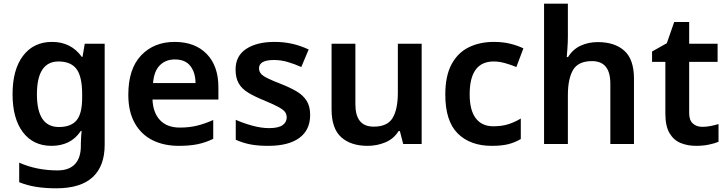

<svg xmlns="http://www.w3.org/2000/svg" viewBox="-20 -780 3941 1040"><path d="M262 -553Q365 -553 423 -472H427L439 -543H547V4Q547 120 481.5 180Q416 240 285 240Q227 240 178 232.5Q129 225 84 207V101Q178 143 292 143Q354 143 386 109Q418 75 418 10V-4Q418 -19 419.5 -39Q421 -59 422 -71H418Q390 -29 350 -9.5Q310 10 259 10Q160 10 104 -64Q48 -138 48 -270Q48 -403 105 -478Q162 -553 262 -553ZM297 -447Q180 -447 180 -269Q180 -92 299 -92Q364 -92 394.5 -128Q425 -164 425 -251V-270Q425 -365 394.5 -406Q364 -447 297 -447Z M926 -553Q1036 -553 1099.5 -488Q1163 -423 1163 -307V-241H806Q809 -169 847 -129Q885 -89 954 -89Q1006 -89 1048 -99.5Q1090 -110 1135 -130V-28Q1094 -8 1051 1Q1008 10 948 10Q868 10 806.5 -20.5Q745 -51 710 -113Q675 -175 675 -267Q675 -407 744.5 -480Q814 -553 926 -553ZM927 -458Q877 -458 845.5 -426Q814 -394 809 -330H1039Q1039 -386 1011.5 -422Q984 -458 927 -458Z M1660 -157Q1660 -76 1601.5 -33Q1543 10 1433 10Q1376 10 1335.5 2Q1295 -6 1257 -23V-131Q1297 -113 1346 -99.5Q1395 -86 1437 -86Q1488 -86 1510.5 -102Q1533 -118 1533 -144Q1533 -160 1524.5 -172.5Q1516 -185 1490 -199.5Q1464 -214 1411 -236Q1359 -257 1324.5 -278Q1290 -299 1273 -328.5Q1256 -358 1256 -404Q1256 -477 1313.5 -515Q1371 -553 1467 -553Q1517 -553 1562 -543Q1607 -533 1652 -512L1612 -417Q1574 -434 1537.5 -444.5Q1501 -455 1464 -455Q1383 -455 1383 -410Q1383 -394 1393 -381.5Q1403 -369 1429.5 -356Q1456 -343 1505 -324Q1553 -305 1587.5 -284.5Q1622 -264 1641 -234Q1660 -204 1660 -157Z M2264 -543V0H2164L2146 -70H2139Q2113 -28 2067.5 -9Q2022 10 1971 10Q1880 10 1828 -37Q1776 -84 1776 -188V-543H1905V-215Q1905 -94 2004 -94Q2079 -94 2107 -141.5Q2135 -189 2135 -278V-543Z M2644 10Q2527 10 2459.5 -57Q2392 -124 2392 -268Q2392 -368 2425.5 -431Q2459 -494 2518.5 -523.5Q2578 -553 2655 -553Q2706 -553 2746.5 -542.5Q2787 -532 2815 -518L2777 -417Q2745 -430 2714 -438.5Q2683 -447 2654 -447Q2524 -447 2524 -269Q2524 -183 2557 -139.5Q2590 -96 2652 -96Q2698 -96 2733 -107Q2768 -118 2801 -138V-27Q2769 -8 2733 1Q2697 10 2644 10Z M3056 -582Q3056 -549 3053.5 -518Q3051 -487 3050 -471H3057Q3083 -513 3125 -532.5Q3167 -552 3218 -552Q3310 -552 3362 -505Q3414 -458 3414 -354V0H3286V-327Q3286 -449 3187 -449Q3112 -449 3084 -401Q3056 -353 3056 -264V0H2927V-760H3056Z M3784 -93Q3807 -93 3829.5 -97.5Q3852 -102 3872 -108V-12Q3851 -3 3819 3.5Q3787 10 3751 10Q3704 10 3666.5 -5.5Q3629 -21 3606.5 -59Q3584 -97 3584 -166V-445H3512V-501L3592 -546L3632 -661H3713V-543H3867V-445H3713V-167Q3713 -129 3733 -111Q3753 -93 3784 -93Z"/></svg>

Font: Noto Sans Sora Sompeng Semi
Style: Bold
Weight: 700
Designer: Monotype Design Team. David Williams.
Foundry: Monotype Imaging Inc.
Version: Version 2.101; ttfautohint (v1.8.4.7-5d5b)